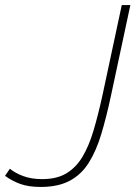

<svg xmlns="http://www.w3.org/2000/svg" viewBox="-53 -729 536 760"><path d="M108 11Q60 11 27 -1Q-6 -13 -33 -33L-14 -61Q7 -44 39 -32Q71 -20 114 -20Q172 -20 210 -43Q248 -66 273.5 -108.5Q299 -151 317 -211.5Q335 -272 352 -349L429 -709H463L386 -349Q368 -265 348 -198.5Q328 -132 298.5 -85Q269 -38 223 -13.5Q177 11 108 11Z"/></svg>

Font: Raleway Thin ExtraLight
Style: Italic
Weight: 250
Italic angle: -12°
Version: Version 4.026